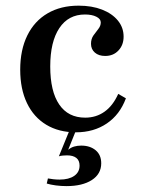

<svg xmlns="http://www.w3.org/2000/svg" viewBox="-20 -447 491 665"><path d="M242.7 11.3Q183.9 11.3 140.3 -14.9Q96.8 -41.1 73.4 -89.9Q50 -138.7 50 -205.6Q50 -274.2 74.6 -324.2Q99.2 -374.2 144.8 -400.8Q190.3 -427.4 252.4 -427.4Q298.4 -427.4 333.5 -413.7Q368.5 -400 388.3 -375.8Q408.1 -351.6 408.1 -320.2Q408.1 -291.1 390.3 -272.2Q372.6 -253.2 344.4 -253.2Q321.8 -253.2 308.5 -264.9Q295.2 -276.6 295.2 -295.2Q295.2 -312.1 303.6 -324.2Q312.1 -336.3 320.6 -346.8Q329 -357.3 329 -369.4Q329 -381.5 313.7 -389.1Q298.4 -396.8 274.2 -396.8Q216.9 -396.8 185.5 -349.6Q154 -302.4 154 -216.9Q154 -130.6 185.1 -85.1Q216.1 -39.5 275 -39.5Q312.9 -39.5 341.9 -60.1Q371 -80.6 389.5 -121.8L416.1 -106.5Q395.2 -50 350 -19.4Q304.8 11.3 242.7 11.3ZM210.5 197.6Q191.9 197.6 173.4 195.2Q154.8 192.7 141.9 188.7L146 171Q154 172.6 164.9 173.8Q175.8 175 186.3 175Q218.5 175 237.1 162.1Q255.6 149.2 255.6 126.6Q255.6 108.9 244.4 100Q233.1 91.1 212.1 91.1Q204 91.1 196.4 91.9Q188.7 92.7 183.9 94.4L221.8 1.6H244.4L216.1 71.8Q225.8 63.7 237.1 60.5Q248.4 57.3 261.3 57.3Q291.9 57.3 311.3 73.4Q330.6 89.5 330.6 118.5Q330.6 155.6 298 176.6Q265.3 197.6 210.5 197.6Z"/></svg>

Font: Playfair 5pt SemiExpanded Light SemiBold
Style: Regular
Weight: 600
Version: Version 2.001;gftools[0.9.30]